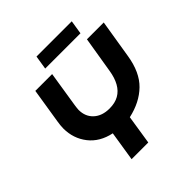

<svg xmlns="http://www.w3.org/2000/svg" viewBox="-221 -998 1155 1155"><g transform="rotate(-45 356.0 -420.5)"><path d="M239 0 269 -190Q178 -209 128.5 -272.5Q79 -336 79 -421Q79 -434 80.5 -447.5Q82 -461 84 -474L120 -700H263L227 -472Q226 -463 224.5 -453Q223 -443 223 -435Q223 -378 260.5 -343.5Q298 -309 361 -309Q408 -309 440.5 -327.5Q473 -346 493 -382Q513 -418 521 -469L559 -700H702L662 -454Q643 -335 578.5 -272Q514 -209 410 -186L381 0ZM257 -753 271 -841H571L557 -753Z"/></g></svg>

Font: MuseoModerno SemiBold
Style: Italic
Weight: 600
Italic angle: -9°
Designer: Pablo Cosgaya, Héctor Gatti, Marcela Romero, and the Authors of The MuseoModerno Project.
Foundry: Omnibus-Type Team
Version: Version 1.003